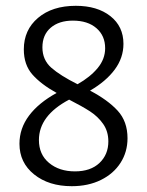

<svg xmlns="http://www.w3.org/2000/svg" viewBox="-20 -634 506 661"><path d="M419 -158Q419 -111 395 -73.5Q371 -36 327.5 -14.5Q284 7 227 7Q148 7 97.5 -33.5Q47 -74 47 -139Q47 -192 80 -236Q113 -280 175 -314Q121 -344 91.5 -377.5Q62 -411 62 -464Q62 -531 111 -572.5Q160 -614 241 -614Q315 -614 360 -578.5Q405 -543 405 -483Q405 -435 375 -394.5Q345 -354 290 -322Q351 -290 385 -253Q419 -216 419 -158ZM247 -344Q291 -369 316.5 -400Q342 -431 342 -468Q342 -511 312 -537Q282 -563 231 -563Q183 -563 154.5 -538.5Q126 -514 126 -471Q126 -428 156.5 -401Q187 -374 247 -344ZM353 -147Q353 -182 335 -207.5Q317 -233 290 -250.5Q263 -268 218 -291Q114 -236 114 -152Q114 -102 149 -73Q184 -44 238 -44Q292 -44 322.5 -73Q353 -102 353 -147Z"/></svg>

Font: Ysabeau
Style: Regular
Weight: 400
Designer: Christian Thalmann (Catharsis Fonts)
Version: Version 0.003